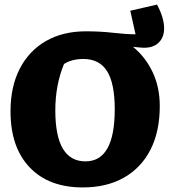

<svg xmlns="http://www.w3.org/2000/svg" viewBox="-20 -807 759 840"><path d="M342 13Q193 13 109.5 -75Q26 -163 26 -320Q26 -428 66.5 -506.5Q107 -585 181 -627.5Q255 -670 356 -670Q419 -670 475.5 -663.5Q532 -657 573 -657L550 -760L667 -787Q698 -729 698 -683Q698 -641 671 -617.5Q644 -594 594 -599L562 -602Q616 -558 647.5 -492Q679 -426 679 -343Q679 -232 638.5 -152.5Q598 -73 522.5 -30Q447 13 342 13ZM354 -101Q482 -101 482 -329Q482 -442 448.5 -495.5Q415 -549 345 -549Q294 -549 260 -527Q222 -435 222 -324Q222 -101 354 -101Z"/></svg>

Font: Piazzolla SC ExtraBold
Style: Regular
Weight: 800
Designer: Juan Pablo del Peral
Foundry: Huerta Tipografica
Version: Version 1.330